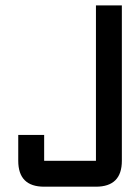

<svg xmlns="http://www.w3.org/2000/svg" viewBox="-20 -704 528 724"><path d="M341.8 -683.6H439.5V-97.7Q439.5 0 341.8 0H146.5Q48.8 0 48.8 -97.7V-195.3H146.5V-97.7H341.8Z"/></svg>

Font: BabelStone Moon Runes
Style: Regular
Weight: 400
Designer: Andrew West
Foundry: BabelStone
Version: Version 7.001 March 14, 2022